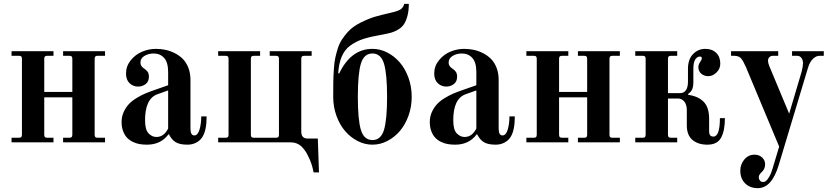

<svg xmlns="http://www.w3.org/2000/svg" viewBox="-20 -740 4332 998"><path d="M40 0V-24H78Q87 -24 90.5 -27.5Q94 -31 94 -40V-434Q94 -443 90.5 -446.5Q87 -450 78 -450H40V-474H258V-450H226Q217 -450 213.5 -446.5Q210 -443 210 -434V-262H356V-434Q356 -443 352.5 -446.5Q349 -450 340 -450H308V-474H526V-450H488Q479 -450 475.5 -446.5Q472 -443 472 -434V-40Q472 -31 475.5 -27.5Q479 -24 488 -24H526V0H308V-24H340Q349 -24 352.5 -27.5Q356 -31 356 -40V-234H210V-40Q210 -31 213.5 -27.5Q217 -24 226 -24H258V0Z M734 -115Q734 -66 752 -47Q770 -28 793 -28Q832 -28 854 -72V-270L798 -250Q734 -227 734 -115ZM612 -106Q612 -134 623 -158Q634 -182 650 -199Q666 -216 690 -230.5Q714 -245 734 -253.5Q754 -262 780 -271L854 -297V-365Q854 -416 833 -439Q812 -462 779 -462Q752 -462 731 -449.5Q710 -437 710 -415Q710 -397 726 -386Q740 -377 747 -367.5Q754 -358 754 -341Q754 -316 737 -303Q720 -290 698 -290Q672 -290 653.5 -307.5Q635 -325 635 -358Q635 -396 659.5 -426.5Q684 -457 719 -471.5Q754 -486 790 -486Q816 -486 840 -481Q864 -476 888 -464Q912 -452 930 -434Q948 -416 959 -388Q970 -360 970 -325V-72Q970 -36 990 -36Q1008 -36 1017 -66Q1026 -96 1026 -135H1054Q1054 -62 1032 -28Q1021 -10 1000.5 1Q980 12 955 12Q914 12 893 -1Q872 -14 858 -42H856Q816 12 744 12Q724 12 706 9Q688 6 670.5 -2.5Q653 -11 640.5 -24Q628 -37 620 -58Q612 -79 612 -106Z M1114 0V-24H1152Q1161 -24 1164.5 -27.5Q1168 -31 1168 -40V-434Q1168 -443 1164.5 -446.5Q1161 -450 1152 -450H1114V-474H1332V-450H1300Q1291 -450 1287.5 -446.5Q1284 -443 1284 -434V-40Q1284 -31 1287.5 -27.5Q1291 -24 1300 -24H1414Q1423 -24 1426.5 -27.5Q1430 -31 1430 -40V-434Q1430 -443 1426.5 -446.5Q1423 -450 1414 -450H1382V-474H1600V-450H1562Q1553 -450 1549.5 -446.5Q1546 -443 1546 -434V-56Q1546 -20 1578 -20H1632L1638 156H1610Q1602 112 1584 76Q1577 61 1570.5 50.5Q1564 40 1552.5 27Q1541 14 1525.5 7Q1510 0 1491 0Z M1856 -409.5Q1840 -357 1840 -237Q1840 -117 1856 -64.5Q1872 -12 1916 -12Q1960 -12 1976 -65Q1992 -118 1992 -237Q1992 -356 1976 -409Q1960 -462 1916 -462Q1872 -462 1856 -409.5ZM1712 -237Q1712 -288 1712.5 -317Q1713 -346 1715.5 -382Q1718 -418 1723 -440.5Q1728 -463 1736 -488.5Q1744 -514 1757 -534Q1770 -554 1788 -574Q1813 -602 1855.5 -623Q1898 -644 1929 -653Q1960 -662 2012 -674Q2049 -682 2063 -692Q2077 -702 2081 -720H2105Q2105 -683 2097.5 -656Q2090 -629 2079 -613Q2068 -597 2049 -586Q2030 -575 2014 -570.5Q1998 -566 1972 -561Q1908 -550 1870 -538Q1832 -526 1799 -502Q1744 -461 1738 -359L1743 -358Q1804 -486 1916 -486Q1956 -486 1993 -467Q2030 -448 2058 -415.5Q2086 -383 2103 -336.5Q2120 -290 2120 -237Q2120 -184 2103 -137.5Q2086 -91 2058 -58.5Q2030 -26 1993 -7Q1956 12 1916 12Q1876 12 1839 -7Q1802 -26 1774 -58.5Q1746 -91 1729 -137.5Q1712 -184 1712 -237Z M2336 -115Q2336 -66 2354 -47Q2372 -28 2395 -28Q2434 -28 2456 -72V-270L2400 -250Q2336 -227 2336 -115ZM2214 -106Q2214 -134 2225 -158Q2236 -182 2252 -199Q2268 -216 2292 -230.5Q2316 -245 2336 -253.5Q2356 -262 2382 -271L2456 -297V-365Q2456 -416 2435 -439Q2414 -462 2381 -462Q2354 -462 2333 -449.5Q2312 -437 2312 -415Q2312 -397 2328 -386Q2342 -377 2349 -367.5Q2356 -358 2356 -341Q2356 -316 2339 -303Q2322 -290 2300 -290Q2274 -290 2255.5 -307.5Q2237 -325 2237 -358Q2237 -396 2261.5 -426.5Q2286 -457 2321 -471.5Q2356 -486 2392 -486Q2418 -486 2442 -481Q2466 -476 2490 -464Q2514 -452 2532 -434Q2550 -416 2561 -388Q2572 -360 2572 -325V-72Q2572 -36 2592 -36Q2610 -36 2619 -66Q2628 -96 2628 -135H2656Q2656 -62 2634 -28Q2623 -10 2602.5 1Q2582 12 2557 12Q2516 12 2495 -1Q2474 -14 2460 -42H2458Q2418 12 2346 12Q2326 12 2308 9Q2290 6 2272.5 -2.5Q2255 -11 2242.5 -24Q2230 -37 2222 -58Q2214 -79 2214 -106Z M2716 0V-24H2754Q2763 -24 2766.5 -27.5Q2770 -31 2770 -40V-434Q2770 -443 2766.5 -446.5Q2763 -450 2754 -450H2716V-474H2934V-450H2902Q2893 -450 2889.5 -446.5Q2886 -443 2886 -434V-262H3032V-434Q3032 -443 3028.5 -446.5Q3025 -450 3016 -450H2984V-474H3202V-450H3164Q3155 -450 3151.5 -446.5Q3148 -443 3148 -434V-40Q3148 -31 3151.5 -27.5Q3155 -24 3164 -24H3202V0H2984V-24H3016Q3025 -24 3028.5 -27.5Q3032 -31 3032 -40V-234H2886V-40Q2886 -31 2889.5 -27.5Q2893 -24 2902 -24H2934V0Z M3282 0V-24H3320Q3329 -24 3332.5 -27.5Q3336 -31 3336 -40V-434Q3336 -443 3332.5 -446.5Q3329 -450 3320 -450H3282V-474H3500V-450H3468Q3459 -450 3455.5 -446.5Q3452 -443 3452 -434V-256H3515Q3536 -256 3546 -272Q3556 -288 3556 -314V-382Q3556 -432 3582.5 -459Q3609 -486 3646 -486Q3682 -486 3703 -465Q3724 -444 3724 -409Q3724 -382 3704 -363Q3684 -344 3662 -344Q3640 -344 3625 -357Q3610 -370 3610 -391Q3610 -404 3620 -419Q3628 -430 3628 -437Q3628 -446 3618 -446Q3604 -446 3594 -431Q3584 -416 3584 -383V-314Q3584 -290 3578 -276Q3572 -262 3557 -252V-247Q3609 -240 3637.5 -211Q3666 -182 3666 -122V-57Q3666 -30 3688 -30Q3722 -30 3722 -126H3748Q3748 -60 3728 -24Q3708 12 3657 12Q3608 12 3579 -13Q3550 -38 3550 -88V-167Q3550 -196 3537 -212Q3524 -228 3504 -228H3452V-40Q3452 -31 3455.5 -27.5Q3459 -24 3468 -24H3500V0Z M3780 -450V-474H4025V-450H3996Q3987 -450 3979.5 -443Q3972 -436 3972 -424Q3972 -413 3979 -396L4082 -149L4147 -368Q4154 -396 4154 -412Q4154 -427 4146 -438.5Q4138 -450 4123 -450H4097V-474H4262V-450H4240Q4222 -450 4205.5 -434Q4189 -418 4180 -388L4028 117Q3992 238 3919 238Q3878 238 3853 213Q3828 188 3828 147Q3828 114 3849 89Q3870 64 3902 64Q3926 64 3941.5 78.5Q3957 93 3957 114Q3957 139 3938 156Q3924 168 3924 182Q3924 191 3930 198.5Q3936 206 3947 206Q3959 206 3969.5 192Q3980 178 3985.5 165Q3991 152 3997 132L4030 22L3857 -392Q3843 -424 3831.5 -437Q3820 -450 3795 -450Z"/></svg>

Font: Old Standard TT
Style: Bold
Weight: 700
Designer: Alexey Kryukov <alexios@thessalonica.org.ru>
Version: Version 2.2